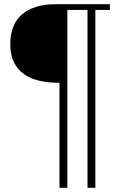

<svg xmlns="http://www.w3.org/2000/svg" viewBox="-20 -716 579 930"><path d="M441.9 193.8H403.8V-668H306.2V193.8H268.1V-314.9Q215.3 -314.9 171.6 -324.7Q127.9 -334.5 96.4 -356.7Q64.9 -378.9 47.4 -414.8Q29.8 -450.7 29.8 -502.9Q29.8 -548.3 43.5 -584.2Q57.1 -620.1 84.7 -644.8Q112.3 -669.4 154.1 -682.6Q195.8 -695.8 252 -695.8H512.2V-668H441.9Z"/></svg>

Font: Righma Çiddhi
Style: Regular
Weight: 400
Designer: R.S. Wihananto
Foundry: R.S. Wihananto
Version: Version 2.0.1